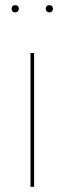

<svg xmlns="http://www.w3.org/2000/svg" viewBox="-20 -723 250 743"><path d="M112 0H98V-518H112ZM53 -689Q53 -683 49 -679Q45 -675 38 -675Q32 -675 28.5 -679Q25 -683 25 -689Q25 -695 28.5 -699Q32 -703 38 -703Q53 -703 53 -689ZM185 -689Q185 -683 181 -679Q177 -675 171 -675Q165 -675 161 -679Q157 -683 157 -689Q157 -695 160.5 -699Q164 -703 171 -703Q178 -703 181.5 -699Q185 -695 185 -689Z"/></svg>

Font: Fira Sans Compressed Hair
Style: Regular
Weight: 100
Width: 1
Designer: bBox Type GmbH & Carrois Corporate GbR & Edenspiekermann AG
Foundry: bBox Type GmbH & Carrois Corporate GbR & Edenspiekermann AG
Version: Version 4.301